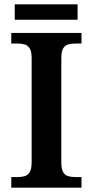

<svg xmlns="http://www.w3.org/2000/svg" viewBox="-20 -866 428 886"><path d="M32 0V-49H63Q81 -49 95 -53.5Q109 -58 117.5 -72.5Q126 -87 126 -116V-598Q126 -628 117.5 -642Q109 -656 95 -660.5Q81 -665 63 -665H32V-714H356V-665H325Q308 -665 293.5 -660.5Q279 -656 271 -642Q263 -628 263 -598V-116Q263 -87 271 -72.5Q279 -58 293.5 -53.5Q308 -49 325 -49H356V0ZM48 -775V-846H338V-775Z"/></svg>

Font: Noto Serif Kannada SemiBold
Style: Regular
Weight: 600
Version: Version 2.003